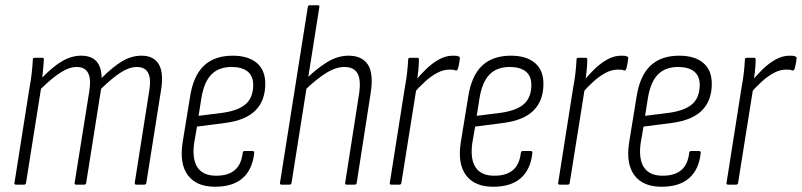

<svg xmlns="http://www.w3.org/2000/svg" viewBox="-20 -703 3053 731"><path d="M41 0Q34 0 35 -6L92 -367Q98 -399 101 -427Q104 -455 105 -476Q105 -483 112 -483H142Q147 -483 147 -476Q146 -460 144.5 -443Q143 -426 141 -408Q183 -451 218 -471Q253 -491 289 -491Q366 -491 367 -406Q410 -449 445.5 -470Q481 -491 519 -491Q565 -491 584.5 -458.5Q604 -426 593 -359L537 -6Q536 0 529 0H499Q492 0 493 -7L548 -356Q564 -448 501 -448Q473 -448 440.5 -427.5Q408 -407 365 -365L308 -6Q307 0 300 0H270Q263 0 264 -6L320 -356Q335 -448 272 -448Q244 -448 211.5 -427.5Q179 -407 136 -365L79 -6Q78 0 71 0Z M799 8Q728 8 695.5 -35.5Q663 -79 675 -159L703 -331Q715 -413 755.5 -452Q796 -491 866 -491Q925 -491 957.5 -463.5Q990 -436 990 -384Q990 -320 952.5 -282.5Q915 -245 838 -235L730 -221L719 -157Q711 -97 732 -65.5Q753 -34 803 -34Q849 -34 874 -55.5Q899 -77 904 -121Q905 -128 911 -128H942Q948 -128 948 -121Q941 -57 903.5 -24.5Q866 8 799 8ZM736 -262 831 -274Q890 -283 917 -308Q944 -333 944 -380Q944 -414 922.5 -431Q901 -448 862 -448Q813 -448 785 -419.5Q757 -391 747 -331Z M1052 0Q1045 0 1046 -7L1152 -677Q1153 -683 1160 -683H1190Q1197 -683 1196 -677L1090 -7Q1089 0 1082 0ZM1300 0Q1293 0 1294 -6L1347 -345Q1355 -398 1341.5 -423Q1328 -448 1291 -448Q1258 -448 1220 -424Q1182 -400 1138 -357L1143 -400Q1183 -440 1224 -465.5Q1265 -491 1307 -491Q1359 -491 1381 -456.5Q1403 -422 1391 -347L1338 -6Q1337 0 1330 0Z M1470 0Q1463 0 1464 -6L1521 -368Q1527 -399 1530 -426.5Q1533 -454 1534 -476Q1534 -483 1541 -483H1570Q1575 -483 1575 -476Q1575 -455 1572 -428.5Q1569 -402 1566 -382V-370L1508 -6Q1507 0 1500 0ZM1555 -348 1561 -395Q1579 -417 1602 -439.5Q1625 -462 1651 -476.5Q1677 -491 1704 -491Q1712 -491 1717.5 -490.5Q1723 -490 1726 -488Q1731 -487 1731 -481Q1730 -472 1728 -461Q1726 -450 1723 -440Q1720 -433 1714 -435Q1710 -437 1704.5 -437.5Q1699 -438 1691 -438Q1668 -438 1644.5 -425.5Q1621 -413 1598.5 -392.5Q1576 -372 1555 -348Z M1858 8Q1787 8 1754.5 -35.5Q1722 -79 1734 -159L1762 -331Q1774 -413 1814.5 -452Q1855 -491 1925 -491Q1984 -491 2016.5 -463.5Q2049 -436 2049 -384Q2049 -320 2011.5 -282.5Q1974 -245 1897 -235L1789 -221L1778 -157Q1770 -97 1791 -65.5Q1812 -34 1862 -34Q1908 -34 1933 -55.5Q1958 -77 1963 -121Q1964 -128 1970 -128H2001Q2007 -128 2007 -121Q2000 -57 1962.5 -24.5Q1925 8 1858 8ZM1795 -262 1890 -274Q1949 -283 1976 -308Q2003 -333 2003 -380Q2003 -414 1981.5 -431Q1960 -448 1921 -448Q1872 -448 1844 -419.5Q1816 -391 1806 -331Z M2111 0Q2104 0 2105 -6L2162 -368Q2168 -399 2171 -426.5Q2174 -454 2175 -476Q2175 -483 2182 -483H2211Q2216 -483 2216 -476Q2216 -455 2213 -428.5Q2210 -402 2207 -382V-370L2149 -6Q2148 0 2141 0ZM2196 -348 2202 -395Q2220 -417 2243 -439.5Q2266 -462 2292 -476.5Q2318 -491 2345 -491Q2353 -491 2358.5 -490.5Q2364 -490 2367 -488Q2372 -487 2372 -481Q2371 -472 2369 -461Q2367 -450 2364 -440Q2361 -433 2355 -435Q2351 -437 2345.5 -437.5Q2340 -438 2332 -438Q2309 -438 2285.5 -425.5Q2262 -413 2239.5 -392.5Q2217 -372 2196 -348Z M2499 8Q2428 8 2395.5 -35.5Q2363 -79 2375 -159L2403 -331Q2415 -413 2455.5 -452Q2496 -491 2566 -491Q2625 -491 2657.5 -463.5Q2690 -436 2690 -384Q2690 -320 2652.5 -282.5Q2615 -245 2538 -235L2430 -221L2419 -157Q2411 -97 2432 -65.5Q2453 -34 2503 -34Q2549 -34 2574 -55.5Q2599 -77 2604 -121Q2605 -128 2611 -128H2642Q2648 -128 2648 -121Q2641 -57 2603.5 -24.5Q2566 8 2499 8ZM2436 -262 2531 -274Q2590 -283 2617 -308Q2644 -333 2644 -380Q2644 -414 2622.5 -431Q2601 -448 2562 -448Q2513 -448 2485 -419.5Q2457 -391 2447 -331Z M2752 0Q2745 0 2746 -6L2803 -368Q2809 -399 2812 -426.5Q2815 -454 2816 -476Q2816 -483 2823 -483H2852Q2857 -483 2857 -476Q2857 -455 2854 -428.5Q2851 -402 2848 -382V-370L2790 -6Q2789 0 2782 0ZM2837 -348 2843 -395Q2861 -417 2884 -439.5Q2907 -462 2933 -476.5Q2959 -491 2986 -491Q2994 -491 2999.5 -490.5Q3005 -490 3008 -488Q3013 -487 3013 -481Q3012 -472 3010 -461Q3008 -450 3005 -440Q3002 -433 2996 -435Q2992 -437 2986.5 -437.5Q2981 -438 2973 -438Q2950 -438 2926.5 -425.5Q2903 -413 2880.5 -392.5Q2858 -372 2837 -348Z"/></svg>

Font: Sofia Sans Condensed Light
Style: Italic
Weight: 300
Italic angle: -9°
Version: Version 4.100